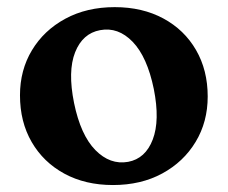

<svg xmlns="http://www.w3.org/2000/svg" viewBox="-20 -506 638 538"><path d="M301.5 -486Q379 -486 437.8 -454.2Q496.5 -422.5 529.2 -366Q562 -309.5 562 -235.5Q562 -164.5 528.2 -108.5Q494.5 -52.5 434.8 -20Q375 12.5 296.5 12.5Q219 12.5 160.2 -19.5Q101.5 -51.5 68.8 -108Q36 -164.5 36 -239Q36 -309.5 69.5 -365.2Q103 -421 163 -453.5Q223 -486 301.5 -486ZM339 -52.5Q387.5 -61.5 408 -115Q428.5 -168.5 411 -256.5Q392.5 -346.5 351.8 -388.8Q311 -431 260.5 -421.5Q211.5 -412.5 190.5 -359.5Q169.5 -306.5 187.5 -217.5Q206 -127.5 247.2 -85.5Q288.5 -43.5 339 -52.5Z"/></svg>

Font: Fraunces 9pt S050 SemiBold
Style: Regular
Weight: 600
Version: Version 1.000; ttfautohint (v1.8.3)